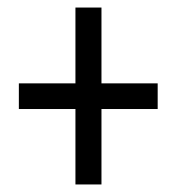

<svg xmlns="http://www.w3.org/2000/svg" viewBox="-20 -608 470 509"><path d="M249 -387V-588H180V-387H30V-319H180V-119H249V-319H398V-387Z"/></svg>

Font: Noto Sans Gujarati ExtraCondensed
Style: Regular
Weight: 400
Width: 2
Designer: Jelle Bosma - Monotype Design Team, Universal Thirst
Foundry: Monotype Imaging Inc.
Version: Version 2.106